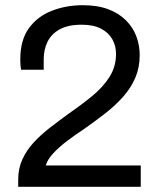

<svg xmlns="http://www.w3.org/2000/svg" viewBox="-20 -718 607 738"><path d="M50 0V-29Q50 -71 66.5 -106.5Q83 -142 110.5 -171.5Q138 -201 173 -228Q208 -255 244 -281Q293 -315 334.5 -349Q376 -383 401 -422.5Q426 -462 426 -511Q426 -542 411.5 -567.5Q397 -593 368 -608Q339 -623 294 -623Q241 -623 209 -605Q177 -587 162.5 -557Q148 -527 148 -491V-450H61Q60 -455 59 -465.5Q58 -476 58 -490Q58 -564 91 -609.5Q124 -655 179 -676.5Q234 -698 298 -698Q355 -698 396 -682.5Q437 -667 464 -640Q491 -613 504 -578.5Q517 -544 517 -506Q517 -459 500.5 -420Q484 -381 454.5 -347.5Q425 -314 385.5 -283Q346 -252 300 -220Q268 -199 237 -175.5Q206 -152 184 -128Q162 -104 156 -82H521V0Z"/></svg>

Font: Archivo SemiBold
Style: Regular
Weight: 400
Version: Version 2.001